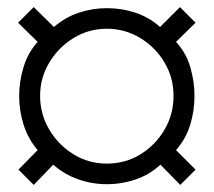

<svg xmlns="http://www.w3.org/2000/svg" viewBox="-20 -620 604 541"><path d="M75 -99 32 -142 86 -197Q59 -229 46.5 -268.5Q34 -308 34 -350Q34 -391 46.5 -431.5Q59 -472 86 -502L31 -556L75 -600L132 -544Q163 -571 201.5 -584Q240 -597 281 -597Q323 -597 362 -584Q401 -571 431 -544L487 -600L531 -556L476 -502Q504 -472 516 -431.5Q528 -391 528 -350Q528 -308 516 -268.5Q504 -229 476 -197L531 -142L488 -99L432 -156Q402 -128 362.5 -114.5Q323 -101 281 -101Q240 -101 201 -114.5Q162 -128 130 -156ZM281 -159Q333 -159 375.5 -185Q418 -211 443.5 -254.5Q469 -298 469 -350Q469 -401 443.5 -444Q418 -487 375 -513Q332 -539 281 -539Q230 -539 187.5 -513Q145 -487 119 -444Q93 -401 93 -350Q93 -298 119 -254.5Q145 -211 187.5 -185Q230 -159 281 -159Z"/></svg>

Font: Archivo SemiBold Light
Style: Regular
Weight: 300
Version: Version 2.001